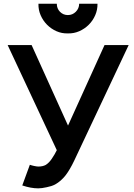

<svg xmlns="http://www.w3.org/2000/svg" viewBox="-20 -991 718 1026"><path d="M501 -971Q501.5 -939 489 -910Q476.5 -881 454.5 -859Q432.5 -837 403.5 -824.2Q374.5 -811.5 342.5 -812.5Q310.5 -811.5 281.8 -824.2Q253 -837 231.2 -859Q209.5 -881 197 -910Q184.5 -939 185.5 -971H283.5Q283.5 -945.5 300.5 -928Q318 -910.5 342.5 -910.5Q367.5 -910.5 385 -928Q403 -946 403 -971ZM667.5 -750 377 -133.5Q353 -83 330 -53.5Q318.5 -39 304.8 -26.8Q291 -14.5 274 -5Q255.5 4.5 229.5 9.5Q203 15.5 184.5 15.5Q145.5 15.5 99 0L139.5 -110.5Q144 -109 149.8 -107.2Q155.5 -105.5 162 -104.2Q168.5 -103 174.2 -102Q180 -101 184.5 -101Q208 -101 224 -109.5Q241.5 -120 257 -143Q273 -166.5 283.5 -188.5L21 -750H149L343.5 -320L538.5 -750Z"/></svg>

Font: Russisch Sans
Style: Bold
Weight: 700
Designer: Michael Sharanda (font) & Cristiano Sobral (main changes)
Foundry: Michael Sharanda
Version: Version 2.00;September 8, 2020;FontCreator 13.0.0.2681 64-bi